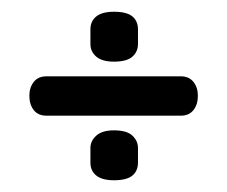

<svg xmlns="http://www.w3.org/2000/svg" viewBox="-20 -419 387 327"><path d="M174 -314Q154 -314 144 -322.5Q134 -331 134 -344V-369Q134 -383 144 -391Q154 -399 174 -399Q196 -399 205.5 -391Q215 -383 215 -369V-344Q215 -331 205.5 -322.5Q196 -314 174 -314ZM174 -112Q154 -112 144 -120Q134 -128 134 -142V-167Q134 -179 144 -188Q154 -197 174 -197Q196 -197 205.5 -188Q215 -179 215 -167V-142Q215 -128 205.5 -120Q196 -112 174 -112ZM59 -222Q45 -222 37.5 -231.5Q30 -241 30 -256Q30 -270 37.5 -279.5Q45 -289 59 -289H288Q302 -289 309.5 -279.5Q317 -270 317 -256Q317 -241 309.5 -231.5Q302 -222 288 -222Z"/></svg>

Font: Sofadi One
Style: Regular
Weight: 400
Designer: Botjo Nikoltchev
Foundry: Botjo Nikoltchev
Version: Version 1.002